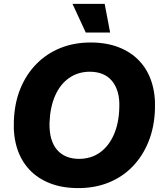

<svg xmlns="http://www.w3.org/2000/svg" viewBox="-20 -956 827 985"><path d="M382 9Q300 9 237 -15.5Q174 -40 131.5 -85Q89 -130 68.5 -193Q48 -256 51 -333Q54 -426 84 -500Q114 -574 166.5 -627.5Q219 -681 289.5 -709.5Q360 -738 445 -738Q526 -738 589 -713.5Q652 -689 694.5 -644Q737 -599 757.5 -536Q778 -473 775 -396Q772 -304 742 -229.5Q712 -155 660 -101.5Q608 -48 537.5 -19.5Q467 9 382 9ZM385 -141Q447 -141 492.5 -173.5Q538 -206 564 -265Q590 -324 592 -403Q594 -449 584 -483.5Q574 -518 554 -541.5Q534 -565 505.5 -576.5Q477 -588 441 -588Q380 -588 334 -555.5Q288 -523 262.5 -464.5Q237 -406 234 -326Q233 -279 243 -244.5Q253 -210 273 -187Q293 -164 321.5 -152.5Q350 -141 385 -141ZM420 -789 352 -936H517L545 -789Z"/></svg>

Font: Mona Sans ExtraLight ExtraBold
Style: Italic
Weight: 800
Italic angle: -11.6951°
Version: Version 2.000